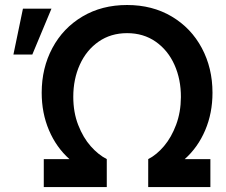

<svg xmlns="http://www.w3.org/2000/svg" viewBox="-20 -755 911 775"><path d="M156.7 0V-112.8H260.3Q207.2 -160.1 177.8 -229.2Q148.3 -298.3 148.3 -380.8Q148.3 -480.4 191.4 -561.1Q234.5 -641.8 312.7 -688.3Q390.9 -734.8 493 -734.8Q595.1 -734.8 673.3 -688.3Q751.5 -641.8 794.6 -561.1Q837.7 -480.4 837.7 -380.8Q837.7 -298.3 808.2 -229.2Q778.8 -160.1 725.7 -112.8H829.2V0H578.2L578.3 -112.8Q612.1 -129.9 642 -165.2Q671.8 -200.4 690.8 -251.2Q709.8 -301.9 710.2 -362.5Q710.6 -434.4 684.2 -493.4Q657.8 -552.3 608.4 -586.8Q559 -621.2 493 -621.2Q427.2 -621.2 378 -586.9Q328.7 -552.6 302.2 -494Q275.8 -435.5 275.8 -364.2Q275.8 -301.4 295.7 -250.5Q315.5 -199.5 346.1 -164.9Q376.8 -130.3 411 -112.8V0ZM72.6 -720 34.2 -535H110.5L187.7 -720Z"/></svg>

Font: Hauora
Style: Regular
Weight: 400
Designer: Wayne Shih
Foundry: WCYS
Version: Version 1.001